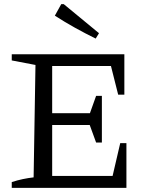

<svg xmlns="http://www.w3.org/2000/svg" viewBox="-20 -911 722 931"><path d="M563 -217H593V0H37V-28Q64 -37 90.5 -42.5Q117 -48 143 -51L152 -596L37 -618V-648H583V-452H553L518 -591H233V-362H416L446 -446H474V-220H446L415 -305H233V-58H526ZM444 -724Q393 -749 343.5 -776.5Q294 -804 246 -835L277 -891H289L460 -750Z"/></svg>

Font: Piazzolla
Style: Regular
Weight: 400
Designer: Juan Pablo del Peral
Foundry: Huerta Tipografica
Version: Version 1.330